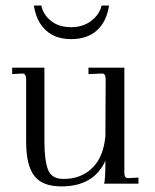

<svg xmlns="http://www.w3.org/2000/svg" viewBox="-20 -662 560 692"><path d="M479 -22V0H355Q359.9 -11.2 359.9 -84V-83Q318.4 9.8 201.2 9.8Q132.8 9.8 104 -27.8Q74.2 -64.9 74.2 -151.9V-376Q74.2 -397 61 -397L23.9 -395V-418H140.1V-154.8Q140.1 -81.5 153.8 -48.8Q167 -17.1 209 -17.1Q272.9 -17.1 313 -57.1Q352.5 -95.2 359.9 -170.9L360.8 -375Q360.8 -397 349.1 -397L298.8 -395V-418H428.2V-39.1Q428.2 -20 440.9 -20ZM373 -642.1Q364.3 -584.5 330.1 -553.2Q294.9 -521 236.8 -521Q178.7 -521 145 -553.2Q110.8 -584.5 102.1 -642.1H128.9Q135.7 -608.9 165 -585.9Q192.9 -564 236.8 -564Q278.8 -564 309.1 -586.9Q338.9 -610.4 346.2 -642.1Z"/></svg>

Font: Unna Light
Style: Regular
Weight: 300
Designer: Jorge de Buen Unna
Foundry: Omnibus-Type
Version: Version 2.007;PS 002.007;hotconv 1.0.88;makeotf.lib2.5.64775